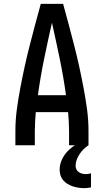

<svg xmlns="http://www.w3.org/2000/svg" viewBox="-20 -755 540 998"><path d="M60 0V-74Q60 -130 67.5 -186Q75 -242 85.5 -297.5Q96 -353 108 -408Q120 -463 134 -517.5Q148 -572 162.5 -626.5Q177 -681 192 -735H308Q323 -681 337.5 -626.5Q352 -572 366 -517.5Q380 -463 392 -408Q404 -353 414.5 -297.5Q425 -242 432.5 -186Q440 -130 440 -74V0H339V-74Q339 -98 337.5 -123Q336 -148 334 -172H166Q164 -148 162.5 -123Q161 -98 161 -74V0ZM177 -260H323Q310 -355 290.5 -449.5Q271 -544 250 -637Q229 -544 209.5 -449.5Q190 -355 177 -260ZM417 223Q402 223 387 220.5Q372 218 358 213.5Q344 209 331 201Q318 193 308.5 182Q299 171 294.5 156.5Q290 142 290 127Q290 98 303.5 71Q317 44 338.5 24Q360 4 386 -10Q412 -24 440 -32V0Q426 9 414.5 20.5Q403 32 394 45.5Q385 59 379 74.5Q373 90 373 107Q373 116 377 125Q381 134 389 139.5Q397 145 406.5 147.5Q416 150 425 150Q432 150 439 149Q446 148 453 146V219Q444 221 435 222Q426 223 417 223Z"/></svg>

Font: Iosevka Curly Semibold
Style: Regular
Weight: 600
Monospace: yes
Designer: Belleve Invis
Foundry: Belleve Invis
Version: Version 22.1.2; ttfautohint (v1.8.4)